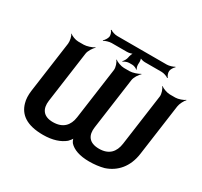

<svg xmlns="http://www.w3.org/2000/svg" viewBox="-182 -1152 1479 1406"><g transform="rotate(30 557.5 -448.5)"><path d="M431 -824H561C577 -824 603 -830 612 -838L609 -841C600 -833 591 -808 589 -793C587 -778 574 -756 565 -748L568 -745C577 -753 600 -762 615 -762H641C656 -762 677 -753 684 -745L687 -748C680 -756 675 -778 677 -793C679 -808 676 -833 669 -841L666 -838C673 -830 697 -824 712 -824H853C873 -824 901 -814 910 -806L915 -809C906 -817 896 -841 898 -857C899 -872 914 -896 925 -904L922 -907C911 -899 880 -889 860 -889H440C420 -889 391 -899 382 -907L378 -904C387 -896 396 -872 394 -857C392 -841 376 -817 365 -809L368 -806C379 -814 411 -824 431 -824ZM737 -107C651 -107 622 -157 632 -227L692 -661C695 -685 718 -722 735 -735L732 -737C714 -725 672 -711 648 -711H600C576 -711 538 -725 524 -737L521 -735C534 -722 547 -685 544 -661L484 -227C474 -154 432 -107 347 -107C263 -107 235 -158 244 -227L304 -661C307 -685 330 -722 347 -735L344 -737C326 -725 284 -711 260 -711H213C189 -711 154 -725 143 -737L141 -735C151 -722 160 -685 157 -661L97 -227C92 -188 93 -154 102 -124C125 -42 192 10 331 10C412 10 472 -11 513 -45C523 -55 540 -75 541 -85H537C536 -75 545 -55 553 -45C584 -11 640 10 721 10C765 10 806 5 844 -5C936 -35 1003 -109 1019 -227L1079 -661C1082 -685 1101 -722 1115 -735L1113 -737C1098 -725 1059 -711 1035 -711H988C964 -711 926 -725 912 -737L909 -735C922 -722 935 -685 932 -661L872 -227C862 -154 821 -107 737 -107Z"/></g></svg>

Font: Asimov
Style: EdgeWideIt
Weight: 500
Designer: Google
Version: Version 2.000980: 2014